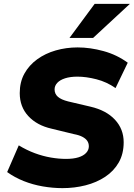

<svg xmlns="http://www.w3.org/2000/svg" viewBox="-20 -961 691 992"><path d="M303 11Q252 11 200.5 2Q149 -7 102.5 -25.5Q56 -44 17 -72L77 -210Q118 -185 160 -169.5Q202 -154 243 -147Q284 -140 321 -140Q359 -140 385 -148Q411 -156 425 -171Q439 -186 439 -205Q439 -221 431 -233Q423 -245 406 -254Q389 -263 362 -268L247 -296Q171 -313 126.5 -361Q82 -409 82 -480Q82 -537 106 -580.5Q130 -624 172 -654.5Q214 -685 268 -700.5Q322 -716 381 -716Q446 -716 515 -697Q584 -678 640 -637L577 -506Q531 -538 478 -551.5Q425 -565 380 -565Q343 -565 316.5 -556.5Q290 -548 276 -533Q262 -518 262 -499Q262 -476 279 -461Q296 -446 332 -437L447 -410Q529 -391 574 -342.5Q619 -294 619 -226Q619 -166 593.5 -121.5Q568 -77 523.5 -47.5Q479 -18 422 -3.5Q365 11 303 11ZM339 -765 469 -941H651L461 -765Z"/></svg>

Font: Nunito Sans 12pt ExtraLight 12pt Black
Style: Italic
Weight: 900
Italic angle: -9°
Version: Version 3.101;gftools[0.9.27]